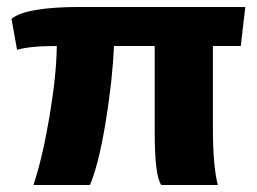

<svg xmlns="http://www.w3.org/2000/svg" viewBox="-20 -531 737 551"><path d="M591 -399V-161Q591 -56 605 0H443Q424 -26 424 -150V-399H307Q303 -301 283 -179.5Q263 -58 238 0H76Q102 -78 122 -196.5Q142 -315 143 -399Q65 -399 29 -388L13 -477Q55 -511 211 -511H684L671 -399Z"/></svg>

Font: Chivo ExtraBold
Style: Regular
Weight: 800
Designer: Hector Gatti
Foundry: Omnibus-Type
Version: Version 1.007